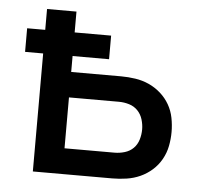

<svg xmlns="http://www.w3.org/2000/svg" viewBox="-44 -577 687 624"><g transform="rotate(5 300.0 -265.0)"><path d="M85 0V-385H26V-462H85V-530H181V-462H300V-385H181V-333H344Q367 -333 390.5 -329.5Q414 -326 435 -316.5Q456 -307 473.5 -291.5Q491 -276 502.5 -256Q514 -236 518.5 -213Q523 -190 523 -167Q523 -144 518.5 -121Q514 -98 502.5 -77.5Q491 -57 473.5 -41.5Q456 -26 435 -16.5Q414 -7 390.5 -3.5Q367 0 344 0ZM181 -84H344Q361 -84 377.5 -89Q394 -94 405.5 -105.5Q417 -117 422 -133.5Q427 -150 427 -167Q427 -183 422 -199.5Q417 -216 405.5 -228Q394 -240 377.5 -245Q361 -250 344 -250H181Z"/></g></svg>

Font: Iosevka Curly Medium Extended
Style: Regular
Weight: 500
Width: 7
Monospace: yes
Designer: Belleve Invis
Foundry: Belleve Invis
Version: Version 11.1.0; ttfautohint (v1.8.3)